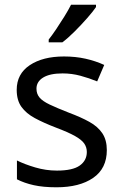

<svg xmlns="http://www.w3.org/2000/svg" viewBox="-20 -786 519 816"><path d="M434 -148Q434 -70 376 -30Q318 10 220 10Q164 10 123.5 1Q83 -8 52 -24V-104Q84 -88 129.5 -74.5Q175 -61 222 -61Q289 -61 319 -82.5Q349 -104 349 -140Q349 -160 338 -176Q327 -192 298.5 -208Q270 -224 217 -244Q165 -264 128 -284Q91 -304 71 -332Q51 -360 51 -404Q51 -472 106.5 -509Q162 -546 252 -546Q301 -546 343.5 -536.5Q386 -527 423 -510L393 -440Q359 -454 322 -464Q285 -474 246 -474Q192 -474 163.5 -456.5Q135 -439 135 -409Q135 -387 148 -371.5Q161 -356 191.5 -341.5Q222 -327 273 -307Q324 -288 360 -268Q396 -248 415 -219.5Q434 -191 434 -148ZM388 -756Q376 -738 351 -709.5Q326 -681 297.5 -652.5Q269 -624 245 -606H187V-618Q202 -637 219.5 -663Q237 -689 254 -716.5Q271 -744 282 -766H388Z"/></svg>

Font: Noto Sans Cypro Minoan
Style: Regular
Weight: 400
Designer: David Williams
Foundry: David Williams
Version: Version 1.503; ttfautohint (v1.8.4.7-5d5b)